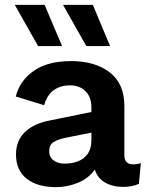

<svg xmlns="http://www.w3.org/2000/svg" viewBox="-20 -762 614 792"><path d="M357 -319Q357 -362 332.5 -386Q308 -410 268 -410Q231 -410 203 -391Q175 -372 162 -328L45 -364Q62 -430 119.5 -470Q177 -510 274 -510Q372 -510 432.5 -463.5Q493 -417 493 -325V-122Q493 -84 529 -84Q546 -84 561 -89L553 -4Q527 9 488 9Q445 9 413.5 -9Q382 -27 371 -63Q347 -27 302.5 -8.5Q258 10 211 10Q135 10 90.5 -24.5Q46 -59 46 -125Q46 -181 82 -216.5Q118 -252 185 -265L357 -300ZM183 -138Q183 -113 201.5 -100Q220 -87 246 -87Q275 -87 300 -96Q325 -105 341 -126.5Q357 -148 357 -184V-215L252 -194Q218 -187 200.5 -175.5Q183 -164 183 -138ZM236 -572H137L41 -742H164ZM434 -572H336L240 -742H363Z"/></svg>

Font: Work Sans SemiBold
Style: Regular
Weight: 600
Designer: Wei Huang
Foundry: Wei Huang
Version: Version 2.010; ttfautohint (v1.8.3)